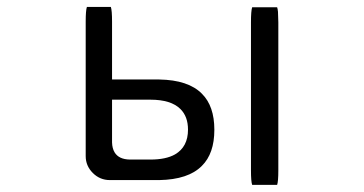

<svg xmlns="http://www.w3.org/2000/svg" viewBox="-20 -513 1040 548"><path d="M299.8 -228.5H409.2Q468.3 -228.5 495.1 -201.7Q516.6 -180.2 516.6 -143.1Q516.6 -93.8 479.5 -72.3Q453.6 -57.6 409.2 -57.6H350.6Q319.3 -58.1 307.1 -78.1Q300.3 -89.4 299.8 -106.4ZM228 -493.2Q224.6 -483.4 224.6 -451.2V-67.4Q224.6 -39.6 244.9 -19.3Q265.1 1 293.9 1H434.6Q517.6 -0.5 556.2 -39.6Q591.8 -74.7 591.8 -142.6Q591.8 -210.4 556.2 -245.6Q517.6 -284.7 434.6 -286.1H299.8V-451.2Q299.8 -483.4 296.4 -493.2ZM699.7 -492.2Q696.3 -481.9 696.3 -449.2V-27.3Q696.3 4.9 699.7 14.6H771Q774.4 4.9 774.4 -27.3V-449.2Q773.9 -474.1 773.4 -479.5Q772.5 -488.3 771 -492.2Z"/></svg>

Font: YuPearl-Light
Style: Light
Weight: 300
Designer: Max Yao
Foundry: Max-Everyday
Version: Version 1.011; ttfautohint (v1.8.3)